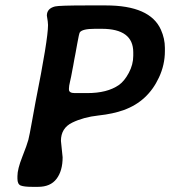

<svg xmlns="http://www.w3.org/2000/svg" viewBox="-20 -707 644 726"><path d="M262.7 -355H310.1Q385.3 -355 429.2 -385.3Q450.2 -399.9 467 -431.4Q483.9 -462.9 483.9 -496.1V-509.3Q483.9 -598.1 364.7 -598.1H338.9Q291 -598.1 281.7 -584.5Q278.8 -579.6 272.2 -542.5Q265.6 -505.4 264.9 -502.2Q264.2 -499 261.2 -483.4L256.8 -458.5L254.4 -446.3Q248.5 -413.1 244.6 -397.5Q240.7 -381.8 240.7 -372.1V-368.7Q240.7 -355 262.7 -355ZM161.6 -612.3Q161.6 -623 157.2 -647.9Q157.2 -674.8 188 -682.6Q203.1 -686.5 310.5 -686.5H380.4Q547.4 -686.5 588.4 -594.7Q603.5 -561 603.5 -525.9V-513.7Q603.5 -461.9 581.1 -414.1Q539.1 -323.7 448.2 -291Q408.2 -276.4 352.1 -270.3Q295.9 -264.2 253.2 -243.4Q210.4 -222.7 210.4 -174.3L216.8 -112.3Q216.8 -61 193.8 -30.8Q170.9 -0.5 124 -0.5H101.6Q71.3 -0.5 58.6 -5.4Q45.9 -10.3 45.9 -31.7V-41Q45.9 -67.4 64.2 -113.8Q82.5 -160.2 87.2 -178.2Q91.8 -196.3 100.6 -246.1Q109.4 -295.9 114.3 -321.3Q161.6 -558.1 161.6 -612.3Z"/></svg>

Font: Averia Libre
Style: Bold Italic
Weight: 700
Italic angle: -6.90001°
Version: Version 1.002